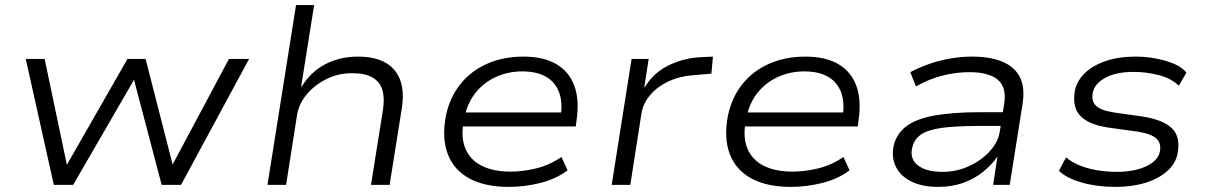

<svg xmlns="http://www.w3.org/2000/svg" viewBox="-20 -725 4730 753"><path d="M191 0 81 -494H155L242 -80H243L480 -494H551L657 -80L878 -494H957L690 0H614L504 -418H509L267 0Z M1029 0 1141 -705H1212L1161 -385H1163Q1199 -444 1256.5 -473.5Q1314 -503 1383 -503Q1450 -503 1491.5 -479.5Q1533 -456 1549.5 -411Q1566 -366 1556 -301L1508 0H1435L1482 -295Q1489 -341 1479.5 -372.5Q1470 -404 1441 -421Q1412 -438 1361 -438Q1307 -438 1260.5 -415Q1214 -392 1183 -355Q1152 -318 1145 -274L1102 0Z M1976 8Q1882 8 1821 -25Q1760 -58 1736 -121Q1712 -184 1729 -272Q1744 -343 1785.5 -395Q1827 -447 1890.5 -475Q1954 -503 2033 -503Q2112 -503 2162 -473.5Q2212 -444 2232.5 -388.5Q2253 -333 2241 -252L2238 -229H1774L1783 -284H2205L2178 -261Q2188 -323 2172.5 -363.5Q2157 -404 2120.5 -424.5Q2084 -445 2028 -445Q1972 -445 1923.5 -422.5Q1875 -400 1843 -358.5Q1811 -317 1800 -258L1798 -247Q1787 -184 1806 -140.5Q1825 -97 1870 -74.5Q1915 -52 1982 -52Q2031 -52 2082.5 -64.5Q2134 -77 2182 -109L2206 -57Q2161 -23 2099 -7.5Q2037 8 1976 8Z M2379 0 2457 -494H2524L2507 -383H2509Q2542 -439 2602 -468.5Q2662 -498 2732 -501L2776 -503L2770 -436L2698 -430Q2645 -426 2602 -406Q2559 -386 2531 -353.5Q2503 -321 2496 -282L2452 0Z M3082 8Q2988 8 2927 -25Q2866 -58 2842 -121Q2818 -184 2835 -272Q2850 -343 2891.5 -395Q2933 -447 2996.5 -475Q3060 -503 3139 -503Q3218 -503 3268 -473.5Q3318 -444 3338.5 -388.5Q3359 -333 3347 -252L3344 -229H2880L2889 -284H3311L3284 -261Q3294 -323 3278.5 -363.5Q3263 -404 3226.5 -424.5Q3190 -445 3134 -445Q3078 -445 3029.5 -422.5Q2981 -400 2949 -358.5Q2917 -317 2906 -258L2904 -247Q2893 -184 2912 -140.5Q2931 -97 2976 -74.5Q3021 -52 3088 -52Q3137 -52 3188.5 -64.5Q3240 -77 3288 -109L3312 -57Q3267 -23 3205 -7.5Q3143 8 3082 8Z M3660 8Q3598 8 3555.5 -12.5Q3513 -33 3494.5 -69Q3476 -105 3484 -150Q3495 -200 3534 -229.5Q3573 -259 3645 -272Q3717 -285 3827 -285H3929L3920 -231H3816Q3728 -231 3673.5 -223.5Q3619 -216 3591.5 -197Q3564 -178 3557 -143Q3548 -100 3581 -75.5Q3614 -51 3676 -51Q3731 -51 3779.5 -73Q3828 -95 3861.5 -131.5Q3895 -168 3901 -209L3918 -316Q3929 -382 3893.5 -412Q3858 -442 3782 -442Q3731 -442 3678 -429Q3625 -416 3572 -386L3550 -442Q3586 -461 3626.5 -475Q3667 -489 3709.5 -496Q3752 -503 3792 -503Q3861 -503 3909 -484Q3957 -465 3979 -424Q4001 -383 3990 -315L3940 0H3875L3892 -111Q3870 -79 3836 -51.5Q3802 -24 3758 -8Q3714 8 3660 8Z M4353 8Q4283 8 4223 -9Q4163 -26 4133 -55L4161 -108Q4184 -88 4216 -75.5Q4248 -63 4284.5 -57Q4321 -51 4358 -51Q4429 -51 4475.5 -73Q4522 -95 4529 -131Q4535 -163 4515.5 -181.5Q4496 -200 4440 -209L4324 -225Q4248 -237 4216 -271.5Q4184 -306 4196 -372Q4205 -410 4236 -439.5Q4267 -469 4317.5 -486Q4368 -503 4434 -503Q4474 -503 4513.5 -495.5Q4553 -488 4585 -474.5Q4617 -461 4633 -440L4603 -389Q4573 -418 4524.5 -430.5Q4476 -443 4426 -443Q4357 -443 4315 -420Q4273 -397 4266 -362Q4259 -329 4278 -310.5Q4297 -292 4348 -284L4461 -268Q4543 -255 4577 -221Q4611 -187 4598 -121Q4590 -83 4557 -53.5Q4524 -24 4472 -8Q4420 8 4353 8Z"/></svg>

Font: Nunito Sans 7pt SemiExpanded Light
Style: Italic
Weight: 300
Width: 6
Italic angle: -9°
Designer: Vernon Adams
Foundry: Vernon Adams
Version: Version 3.101;gftools[0.9.27]